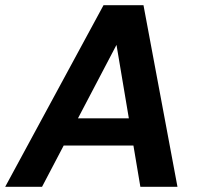

<svg xmlns="http://www.w3.org/2000/svg" viewBox="-42 -720 772 740"><path d="M-22 0 357 -700H511L642 0H499L407 -547L120 0ZM114 -159 168 -264H532L549 -159Z"/></svg>

Font: DM Sans 12pt
Style: Bold Italic
Weight: 700
Italic angle: -10°
Version: Version 4.004;gftools[0.9.30]